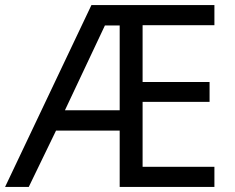

<svg xmlns="http://www.w3.org/2000/svg" viewBox="-21 -734 922 754"><path d="M821 0H449V-221H199L92 0H-1L338 -714H821V-635H539V-412H802V-334H539V-79H821ZM234 -301H449V-634H391Z"/></svg>

Font: Noto Music
Style: Regular
Weight: 400
Designer: Monotype Design Team, Benjamin Yang
Foundry: Monotype Imaging Inc.
Version: Version 2.002; ttfautohint (v1.8.4.7-5d5b)